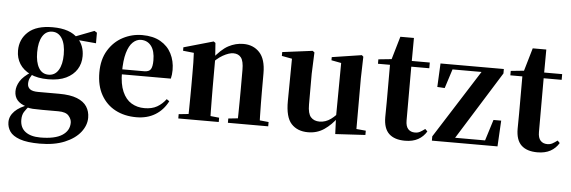

<svg xmlns="http://www.w3.org/2000/svg" viewBox="-56 -890 3979 1338"><g transform="rotate(5 1933.5 -221.5)"><path d="M256 259Q167 259 116.5 241Q66 223 46 193.5Q26 164 26 128Q26 86 60 51.5Q94 17 163 -6L166 0Q141 27 127.5 49Q114 71 114 104Q114 159 151.5 187.5Q189 216 256 216Q358 216 408.5 183.5Q459 151 459 95Q459 70 438.5 46.5Q418 23 366 23H253Q211 23 186.5 21.5Q162 20 140 13V9Q56 -16 56 -90Q56 -125 77.5 -160.5Q99 -196 155 -232V-241L174 -232Q156 -208 147.5 -190.5Q139 -173 139 -150Q139 -126 156.5 -112.5Q174 -99 214 -99H360Q439 -99 486.5 -80Q534 -61 555.5 -27.5Q577 6 577 50Q577 103 539.5 151Q502 199 430 229Q358 259 256 259ZM275 -193Q200 -193 150 -217Q100 -241 74.5 -281.5Q49 -322 49 -374Q49 -454 106 -505.5Q163 -557 276 -557Q338 -557 382.5 -541.5Q427 -526 453 -497L458 -493Q501 -446 501 -374Q501 -322 475.5 -281.5Q450 -241 400.5 -217Q351 -193 275 -193ZM275 -225Q320 -225 344.5 -265Q369 -305 369 -374Q369 -447 344 -486.5Q319 -526 276 -526Q232 -526 207.5 -486Q183 -446 183 -374Q183 -305 206.5 -265Q230 -225 275 -225ZM419 -487V-502H425L568 -557L586 -546V-472Z M910 17Q827 17 763.5 -16.5Q700 -50 663.5 -114.5Q627 -179 627 -272Q627 -363 666 -427Q705 -491 768 -524Q831 -557 903 -557Q979 -557 1030.5 -527.5Q1082 -498 1108 -447Q1134 -396 1134 -333Q1134 -299 1127 -272H691V-307H937Q971 -307 983 -325.5Q995 -344 995 -388Q995 -454 968.5 -488.5Q942 -523 897 -523Q866 -523 840 -498.5Q814 -474 799 -422Q784 -370 784 -286Q784 -204 807 -151.5Q830 -99 870 -75Q910 -51 961 -51Q1014 -51 1049.5 -71.5Q1085 -92 1111 -127L1130 -114Q1098 -51 1042 -17Q986 17 910 17Z M1203 0V-30L1308 -41H1379L1486 -30V0ZM1271 0Q1272 -26 1272.5 -68Q1273 -110 1273.5 -156Q1274 -202 1274 -236V-316Q1274 -365 1273.5 -397Q1273 -429 1271 -465L1195 -473V-497L1402 -556L1415 -547L1423 -435V-432V-236Q1423 -202 1423.5 -156Q1424 -110 1424.5 -68Q1425 -26 1426 0ZM1550 0V-30L1653 -41H1723L1832 -30V0ZM1616 0Q1617 -26 1617.5 -67.5Q1618 -109 1618.5 -155Q1619 -201 1619 -236V-376Q1619 -437 1600.5 -461.5Q1582 -486 1546 -486Q1516 -486 1473 -462Q1430 -438 1387 -386L1383 -431H1399Q1456 -504 1506 -530.5Q1556 -557 1610 -557Q1680 -557 1723.5 -510.5Q1767 -464 1767 -365V-236Q1767 -201 1767.5 -155Q1768 -109 1769 -67.5Q1770 -26 1771 0Z M2111 17Q2037 17 1994.5 -29Q1952 -75 1953 -188L1956 -501L1987 -478L1884 -497V-524L2095 -551L2108 -541L2102 -391V-176Q2102 -113 2124 -88.5Q2146 -64 2185 -64Q2227 -64 2263.5 -90.5Q2300 -117 2328 -157L2364 -103H2311Q2274 -51 2224.5 -17Q2175 17 2111 17ZM2302 13 2297 -108V-111L2300 -484L2231 -497V-519L2439 -551L2450 -541L2446 -391V-35L2512 -29V1Z M2715 -501V-541H2915V-501ZM2790 17Q2716 17 2677.5 -19.5Q2639 -56 2639 -135Q2639 -164 2639.5 -188Q2640 -212 2640 -242V-501H2556V-532L2663 -543L2645 -531L2695 -702H2790L2789 -524V-514V-125Q2789 -84 2806.5 -65Q2824 -46 2854 -46Q2874 -46 2889 -54Q2904 -62 2924 -77L2940 -61Q2918 -24 2881 -3.5Q2844 17 2790 17Z M2977 0V-30L3292 -526V-496L3284 -507H3177H3046L3083 -526L3034 -373L2982 -376L2990 -541H3433V-510L3124 -14L3129 -53L3131 -34H3240H3371L3341 -18L3392 -181H3446L3436 0Z M3641 -501V-541H3841V-501ZM3716 17Q3642 17 3603.5 -19.5Q3565 -56 3565 -135Q3565 -164 3565.5 -188Q3566 -212 3566 -242V-501H3482V-532L3589 -543L3571 -531L3621 -702H3716L3715 -524V-514V-125Q3715 -84 3732.5 -65Q3750 -46 3780 -46Q3800 -46 3815 -54Q3830 -62 3850 -77L3866 -61Q3844 -24 3807 -3.5Q3770 17 3716 17Z"/></g></svg>

Font: Noto Serif SC ExtraLight ExtraBold
Style: Regular
Weight: 800
Version: Version 2.002-H1;hotconv 1.1.0;makeotfexe 2.6.0